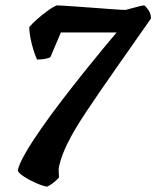

<svg xmlns="http://www.w3.org/2000/svg" viewBox="-20 -585 583 716"><path d="M155 111Q138 108 114 97.5Q90 87 70 74Q50 61 46 51Q51 27 75 -14.5Q99 -56 135 -107.5Q171 -159 212.5 -213Q254 -267 294 -317Q334 -367 366 -405.5Q398 -444 415 -464H207L168 -372Q164 -369 150.5 -366Q137 -363 118 -363Q112 -376 105 -398Q98 -420 93.5 -443.5Q89 -467 89 -484Q99 -496 117.5 -512.5Q136 -529 156.5 -544Q177 -559 192 -565Q197 -565 221.5 -563.5Q246 -562 279.5 -559.5Q313 -557 347.5 -554.5Q382 -552 409.5 -550Q437 -548 448 -548Q452 -549 467 -553Q482 -557 497.5 -561Q513 -565 518 -565Q526 -559 534.5 -546Q543 -533 543 -516L412 -329Q344 -232 300.5 -166.5Q257 -101 233.5 -54Q210 -7 201 32Q198 44 199 54.5Q200 65 200 77Q192 86 179 96.5Q166 107 155 111Z"/></svg>

Font: Texturina ExtraBold
Style: Italic
Weight: 800
Italic angle: -11°
Designer: Guillermo Torres Carreño
Foundry: Omnibus-Type
Version: Version 1.002; ttfautohint (v1.8.3)